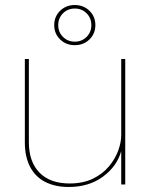

<svg xmlns="http://www.w3.org/2000/svg" viewBox="-20 -735 604 765"><path d="M254 10Q199 10 159.5 -10.5Q120 -31 99.5 -71Q79 -111 79 -167V-500H95V-169Q95 -90 137.5 -47Q180 -4 257 -4Q311 -4 350 -23Q389 -42 414 -72Q439 -102 451 -135Q463 -168 463 -196V-500H479V0H463V-133Q446 -72 390 -31Q334 10 254 10ZM278 -715Q313 -715 336.5 -692Q360 -669 360 -635Q360 -601 336.5 -578Q313 -555 278 -555Q243 -555 219.5 -578Q196 -601 196 -635Q196 -669 219.5 -692Q243 -715 278 -715ZM278 -701Q250 -701 231 -682Q212 -663 212 -635Q212 -607 231 -588Q250 -569 278 -569Q306 -569 325 -588Q344 -607 344 -635Q344 -663 325 -682Q306 -701 278 -701Z"/></svg>

Font: Work Sans Thin
Style: Regular
Weight: 250
Designer: Wei Huang
Foundry: Wei Huang
Version: Version 2.012